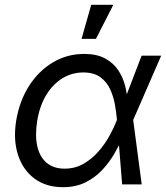

<svg xmlns="http://www.w3.org/2000/svg" viewBox="-20 -777 700 809"><path d="M245.1 11.7Q174.3 11.7 125.5 -24.4Q76.7 -60.5 55.9 -124.3Q35.2 -188 48.3 -269.5Q62.5 -353 103 -416Q143.6 -479 203.4 -514.4Q263.2 -549.8 334.5 -549.8Q388.2 -549.8 423.3 -530.5Q458.5 -511.2 478.8 -480.2Q499 -449.2 507.6 -413.8Q516.1 -378.4 517.6 -345.7H548.8L541 -272.9L577.1 0H494.6L472.7 -272.9Q470.2 -301.3 464.4 -335.4Q458.5 -369.6 444.3 -400.6Q430.2 -431.6 402.8 -451.7Q375.5 -471.7 331.1 -471.7Q282.7 -471.7 242.4 -446.8Q202.1 -421.9 174.6 -376.2Q147 -330.6 136.7 -267.6Q127 -206.5 137 -161.4Q147 -116.2 176.3 -91.3Q205.6 -66.4 252 -66.4Q296.4 -66.4 332 -86.9Q367.7 -107.4 395 -138.9Q422.4 -170.4 441.7 -205.6Q460.9 -240.7 472.2 -270L576.7 -542.5H659.2L540.5 -270L524.9 -199.2H497.6Q483.4 -167 462.4 -130.4Q441.4 -93.8 411.4 -61.5Q381.3 -29.3 340.6 -8.8Q299.8 11.7 245.1 11.7ZM323.7 -613.3 364.3 -756.8H457.5L384.3 -613.3Z"/></svg>

Font: Inter 16pt
Style: Italic
Weight: 400
Italic angle: -9.3988°
Version: Version 4.001;git-66647c0bb